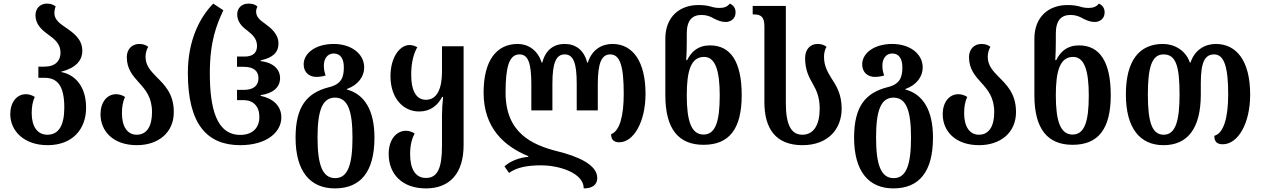

<svg xmlns="http://www.w3.org/2000/svg" viewBox="-20 -793 7003 1066"><path d="M244 13C383 13 458 -76 458 -195C458 -311 399 -378 320 -393V-395C399 -415 437 -456 437 -511C437 -577 386 -612 342 -642C309 -664 282 -686 282 -720C282 -732 284 -744 289 -757C278 -766 264 -773 241 -773C200 -773 177 -743 177 -709C177 -657 212 -627 248 -601C284 -575 316 -549 316 -501C316 -455 287 -423 227 -423H193V-361H228C301 -361 337 -313 337 -196C337 -95 305 -45 243 -45C187 -45 156 -91 156 -165C156 -201 161 -228 173 -255C157 -265 140 -270 124 -270C72 -270 37 -224 37 -159C37 -65 115 13 244 13Z M740 13C856 13 945 -54 945 -171C945 -274 892 -323 847 -368C816 -400 788 -430 788 -478C788 -498 794 -519 803 -533C791 -542 777 -549 753 -549C711 -549 684 -518 684 -476C684 -409 718 -372 752 -334C788 -294 824 -253 824 -170C824 -92 795 -45 739 -45C686 -45 657 -92 657 -164C657 -201 662 -228 674 -255C658 -265 641 -270 625 -270C573 -270 538 -224 538 -159C538 -65 608 13 740 13Z M1314 13C1459 13 1542 -58 1542 -141C1542 -205 1497 -246 1427 -261V-265C1495 -274 1535 -308 1535 -359C1535 -410 1495 -446 1427 -454V-458C1491 -472 1526 -498 1526 -552C1526 -605 1483 -639 1448 -664C1420 -683 1402 -702 1402 -728C1402 -738 1404 -746 1409 -757C1398 -767 1383 -773 1360 -773C1319 -773 1297 -745 1297 -714C1297 -673 1322 -646 1351 -625C1381 -601 1407 -579 1407 -538C1407 -501 1386 -479 1338 -479H1296V-422H1333C1387 -422 1415 -400 1415 -359C1415 -318 1388 -294 1334 -294H1296V-237H1332C1387 -237 1420 -202 1420 -144C1420 -82 1381 -44 1314 -44C1181 -44 1145 -193 1145 -387C1145 -565 1183 -656 1220 -736L1164 -773C1094 -702 1023 -576 1023 -388C1023 -104 1129 13 1314 13Z M1839 253C1982 253 2059 161 2059 -29C2059 -182 2003 -270 1906 -296V-299C1969 -321 2002 -369 2002 -418C2002 -497 1927 -549 1833 -549C1730 -549 1666 -496 1666 -436C1666 -389 1699 -366 1736 -366C1754 -366 1773 -369 1788 -374C1784 -385 1778 -403 1778 -429C1778 -467 1798 -496 1833 -496C1869 -496 1889 -468 1889 -420C1889 -367 1878 -326 1807 -309C1685 -278 1621 -203 1621 -29C1621 161 1704 253 1839 253ZM1841 196C1769 196 1743 119 1743 -29C1743 -176 1768 -251 1840 -251C1912 -251 1937 -176 1937 -29C1937 119 1912 196 1841 196Z M2345 253C2476 253 2554 171 2554 12V-536H2434V-395C2434 -300 2406 -239 2345 -239C2295 -239 2263 -282 2263 -379C2263 -451 2279 -500 2297 -531C2281 -539 2269 -543 2253 -543C2202 -543 2148 -478 2148 -370C2148 -247 2219 -174 2307 -174C2370 -174 2410 -208 2435 -255H2440C2436 -216 2434 -182 2434 -153V16C2434 141 2409 195 2345 195C2282 195 2257 138 2257 63C2257 10 2268 -25 2282 -52C2268 -61 2251 -67 2234 -67C2186 -67 2138 -25 2138 62C2138 171 2210 253 2345 253Z M3380 -549C3321 -549 3266 -517 3244 -446H3240C3222 -517 3174 -549 3115 -549C3056 -549 3009 -517 2991 -446H2987C2965 -517 2909 -549 2855 -549C2735 -549 2665 -455 2665 -279C2665 -83 2779 19 2913 74V78C2867 81 2812 101 2781 131L2806 167C2850 136 2908 125 2984 125C3087 125 3221 168 3221 253C3265 253 3296 236 3296 195C3296 123 3193 76 3075 47C2933 11 2787 -55 2787 -279C2787 -419 2806 -491 2864 -491C2913 -491 2930 -441 2930 -324V-180H3047V-329C3047 -445 3068 -491 3115 -491C3163 -491 3182 -445 3182 -329V-180H3299V-324C3299 -441 3319 -491 3368 -491C3423 -491 3443 -425 3443 -272C3443 -150 3421 -66 3373 -48C3373 -20 3386 -3 3418 -3C3498 -3 3564 -116 3564 -272C3564 -451 3494 -549 3380 -549Z M3886 11C4029 11 4098 -77 4098 -265C4098 -451 4036 -541 3922 -541C3856 -541 3819 -507 3795 -459H3790C3792 -490 3793 -531 3793 -560V-607C3793 -681 3824 -710 3875 -710C3903 -710 3926 -701 3944 -690C3964 -680 3984 -671 4009 -671C4037 -671 4064 -689 4064 -724C4064 -750 4050 -765 4032 -773C4018 -755 3999 -749 3976 -749C3959 -749 3943 -751 3925 -757C3906 -762 3887 -765 3857 -765C3756 -765 3674 -702 3674 -578V-264C3674 -76 3748 11 3886 11ZM3886 -46C3817 -46 3793 -124 3793 -264C3793 -397 3815 -477 3889 -477C3952 -477 3976 -400 3976 -263C3976 -117 3952 -46 3886 -46Z M4435 13C4580 13 4653 -79 4653 -190C4653 -272 4622 -319 4594 -362C4574 -395 4555 -428 4555 -478C4555 -498 4560 -519 4569 -533C4558 -542 4543 -549 4519 -549C4477 -549 4450 -517 4450 -471C4450 -403 4472 -364 4493 -327C4513 -292 4531 -254 4531 -190C4531 -102 4499 -45 4435 -45C4374 -45 4343 -98 4343 -221V-760H4159V-713H4164C4205 -713 4224 -700 4224 -647V-225C4224 -78 4288 13 4435 13Z M4940 253C5083 253 5160 161 5160 -29C5160 -182 5104 -270 5007 -296V-299C5070 -321 5103 -369 5103 -418C5103 -497 5028 -549 4934 -549C4831 -549 4767 -496 4767 -436C4767 -389 4800 -366 4837 -366C4855 -366 4874 -369 4889 -374C4885 -385 4879 -403 4879 -429C4879 -467 4899 -496 4934 -496C4970 -496 4990 -468 4990 -420C4990 -367 4979 -326 4908 -309C4786 -278 4722 -203 4722 -29C4722 161 4805 253 4940 253ZM4942 196C4870 196 4844 119 4844 -29C4844 -176 4869 -251 4941 -251C5013 -251 5038 -176 5038 -29C5038 119 5013 196 4942 196Z M5416 13C5532 13 5621 -54 5621 -171C5621 -274 5568 -323 5523 -368C5492 -400 5464 -430 5464 -478C5464 -498 5470 -519 5479 -533C5467 -542 5453 -549 5429 -549C5387 -549 5360 -518 5360 -476C5360 -409 5394 -372 5428 -334C5464 -294 5500 -253 5500 -170C5500 -92 5471 -45 5415 -45C5362 -45 5333 -92 5333 -164C5333 -201 5338 -228 5350 -255C5334 -265 5317 -270 5301 -270C5249 -270 5214 -224 5214 -159C5214 -65 5284 13 5416 13Z M5935 11C6078 11 6147 -77 6147 -265C6147 -451 6085 -541 5971 -541C5905 -541 5868 -507 5844 -459H5839C5841 -490 5842 -531 5842 -560V-607C5842 -681 5873 -710 5924 -710C5952 -710 5975 -701 5993 -690C6013 -680 6033 -671 6058 -671C6086 -671 6113 -689 6113 -724C6113 -750 6099 -765 6081 -773C6067 -755 6048 -749 6025 -749C6008 -749 5992 -751 5974 -757C5955 -762 5936 -765 5906 -765C5805 -765 5723 -702 5723 -578V-264C5723 -76 5797 11 5935 11ZM5935 -46C5866 -46 5842 -124 5842 -264C5842 -397 5864 -477 5938 -477C6001 -477 6025 -400 6025 -263C6025 -117 6001 -46 5935 -46Z M6440 13C6573 13 6647 -79 6647 -269V-331C6647 -445 6668 -491 6721 -491C6778 -491 6799 -417 6799 -269C6799 -140 6774 -53 6722 -39C6722 -9 6734 8 6769 8C6852 8 6921 -105 6921 -268C6921 -457 6844 -549 6730 -549C6670 -549 6613 -516 6590 -446H6586C6563 -515 6498 -549 6437 -549C6304 -549 6231 -455 6231 -269C6231 -80 6310 13 6440 13ZM6441 -45C6376 -45 6353 -115 6353 -269C6353 -422 6376 -491 6440 -491C6508 -491 6529 -428 6529 -269C6529 -120 6506 -45 6441 -45Z"/></svg>

Font: Noto Serif Georgian Condensed SemiBold
Style: Regular
Weight: 600
Width: 3
Designer: Monotype Design Team, Akaki Razmadze
Foundry: Google LLC
Version: Version 2.003